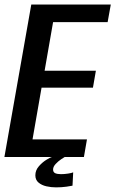

<svg xmlns="http://www.w3.org/2000/svg" viewBox="-42 -695 511 850"><path d="M-22.5 0 96.5 -675H448.5L434.5 -597H193L155.5 -382H382.5L369.5 -307H142L102 -78H343L329.5 0ZM206 134.5Q184.5 134.5 163.5 129.8Q142.5 125 128.5 113.2Q114.5 101.5 114.5 81Q114.5 58.5 130.5 40.5Q146.5 22.5 164.5 11.8Q182.5 1 188 0H244.5Q241.5 1.5 228.8 10Q216 18.5 204.5 30.8Q193 43 193 55.5Q193 67.5 202.5 71.8Q212 76 228 76Q243 76 259.2 73.5Q275.5 71 282 68L279 127Q274 128.5 252 131.5Q230 134.5 206 134.5Z"/></svg>

Font: Anybody Medium
Style: Italic
Weight: 500
Italic angle: -10°
Designer: Tyler Finck
Foundry: Etcetera Type Company
Version: Version 1.010; ttfautohint (v1.8.3) -l 8 -r 50 -G 200 -x 14 